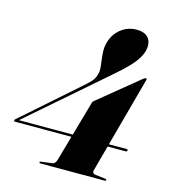

<svg xmlns="http://www.w3.org/2000/svg" viewBox="-115 -797 793 885"><g transform="rotate(15 281.0 -355.0)"><path d="M315.5 -331.5Q316.5 -335.5 319.2 -338.2Q322 -341 325.5 -344L515 -499Q520 -503 522.8 -504Q525.5 -505 528 -505Q530 -505 531 -503.5Q532 -502 531 -498L404.5 -32Q403 -25.5 406 -21Q409 -16.5 418.5 -15L464 -9.5Q468.5 -9 470.5 -7.8Q472.5 -6.5 472 -4.5Q472 -2.5 470 -1.2Q468 0 464.5 0H159Q156 0 154.8 -1Q153.5 -2 153.5 -4Q153.5 -6 155 -7.2Q156.5 -8.5 160 -8.5L210.5 -15Q218.5 -15.5 223.8 -21.5Q229 -27.5 231.5 -36.5ZM257.5 -398.5Q277 -415 290.5 -429.8Q304 -444.5 309.5 -466Q314 -480.5 312.5 -498Q311 -515.5 308.2 -534.8Q305.5 -554 304.8 -574.2Q304 -594.5 309 -614Q321 -658.5 353.8 -684.5Q386.5 -710.5 430 -710.5Q463.5 -710.5 481 -693.8Q498.5 -677 497.5 -648.5Q496.5 -624 483 -599Q469.5 -574 443.8 -546.8Q418 -519.5 380.5 -487.5L3 -159.5L2.5 -167H525Q528 -167 530 -166Q532 -165 531.5 -162Q531.5 -159 529.2 -157.2Q527 -155.5 524 -155.5H-3.5Q-7 -155.5 -8.2 -157Q-9.5 -158.5 -9 -160.5Q-9 -163 -7.2 -165Q-5.5 -167 -3.5 -168.5Z"/></g></svg>

Font: Fraunces 120pt
Style: Bold Italic
Weight: 700
Italic angle: -16°
Version: Version 1.000;[b76b70a41]